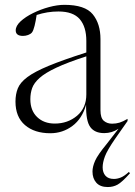

<svg xmlns="http://www.w3.org/2000/svg" viewBox="-20 -541 558 794"><path d="M507.5 -40.5 456 33Q423 81 413.8 106Q404.5 131 404.5 151Q404.5 172.5 416.2 185.8Q428 199 451 199Q465 199 479.8 193Q494.5 187 513 170L517.5 175.5Q484.5 212.5 466.2 222.5Q448 232.5 425.5 232.5Q394.5 232.5 378.5 214.8Q362.5 197 362.5 168.5Q362.5 148.5 373.2 124Q384 99.5 421.5 54L470 -8.5Q443 9.5 411 9.5Q371.5 9.5 353.2 -15.8Q335 -41 336 -108Q320 -50.5 279.5 -20.2Q239 10 188 10Q122.5 10 83.2 -23.8Q44 -57.5 44 -121Q44 -151.5 53.8 -175.8Q63.5 -200 93.2 -222.2Q123 -244.5 181.5 -268.8Q240 -293 337 -324V-372Q337 -430 309.8 -461.8Q282.5 -493.5 221.5 -493.5Q175.5 -493.5 131.5 -479Q128 -454.5 123 -434.2Q118 -414 112 -406.5Q106.5 -400 96 -396.2Q85.5 -392.5 75 -392.5Q45 -392.5 45 -415.5Q45 -434 65.2 -452.8Q85.5 -471.5 117 -487Q148.5 -502.5 183 -511.8Q217.5 -521 246.5 -521Q331.5 -521 363.5 -482Q395.5 -443 395.5 -379V-85Q395.5 -53 409.5 -41.2Q423.5 -29.5 443.5 -29.5Q460 -29.5 474 -33.8Q488 -38 507.5 -49.5ZM105.5 -130.5Q105.5 -84 133.5 -57Q161.5 -30 206.5 -30Q260 -30 298.5 -62.2Q337 -94.5 337 -150.5V-308Q259.5 -283 213.2 -261.2Q167 -239.5 143.8 -218.8Q120.5 -198 113 -176.8Q105.5 -155.5 105.5 -130.5Z"/></svg>

Font: Newsreader Display Light
Style: Regular
Weight: 300
Designer: Hugues Gentile
Foundry: Production Type
Version: Version 1.001